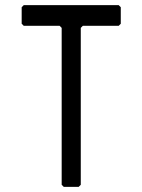

<svg xmlns="http://www.w3.org/2000/svg" viewBox="-20 -724 552 744"><path d="M227 0 219 -8V-616L211 -624H72L64 -632V-696L72 -704H440L448 -696V-632L440 -624H301L293 -616V-8L285 0Z"/></svg>

Font: Hasubi Mono
Style: Regular
Weight: 400
Designer: Eli Heuer
Foundry: Eli Heuer
Version: Version 1.000